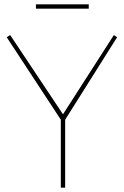

<svg xmlns="http://www.w3.org/2000/svg" viewBox="-20 -867 575 887"><path d="M261 0V-314L11 -695L27 -705L271 -339L506 -705L521 -695L281 -314V0ZM146 -827V-847H390V-827Z"/></svg>

Font: Georama Thin
Style: Regular
Weight: 100
Designer: Jean-Baptiste Levee
Foundry: Production Type
Version: Version 1.000